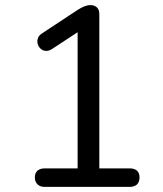

<svg xmlns="http://www.w3.org/2000/svg" viewBox="-20 -732 640 752"><path d="M155 0Q137 0 126.8 -10Q116.5 -20 116.5 -37Q116.5 -54.5 126.8 -63.5Q137 -72.5 155 -72.5H284V-635H328.5L183 -539.5Q170 -531.5 158.2 -532.8Q146.5 -534 138.5 -541.8Q130.5 -549.5 127.5 -560.5Q124.5 -571.5 128.8 -583Q133 -594.5 146.5 -602.5L284.5 -693.5Q298 -702 310.2 -707Q322.5 -712 334.5 -712Q349 -712 359 -703.5Q369 -695 369 -676.5V-72.5H488Q506.5 -72.5 516.5 -63.5Q526.5 -54.5 526.5 -37Q526.5 -19 516.5 -9.5Q506.5 0 488 0Z"/></svg>

Font: Nunito ExtraLight
Style: Regular
Weight: 200
Designer: Vernon Adams
Foundry: Vernon Adams
Version: Version 3.602;April 4, 2023;FontCreator 14.0.0.2856 64-bit